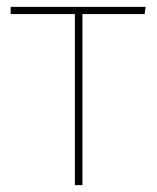

<svg xmlns="http://www.w3.org/2000/svg" viewBox="-20 -539 456 559"><path d="M401 -498H220V0H198V-498H11V-519H404Z"/></svg>

Font: Fira Sans Thin
Style: Regular
Weight: 100
Designer: bBox Type GmbH & Carrois Corporate GbR & Edenspiekermann AG
Foundry: bBox Type GmbH & Carrois Corporate GbR & Edenspiekermann AG
Version: Version 4.301